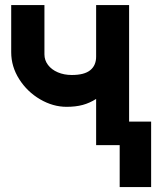

<svg xmlns="http://www.w3.org/2000/svg" viewBox="-20 -570 640 754"><path d="M450 0H357.5V-181.5Q332.5 -165.5 305 -158Q277.5 -150.5 241.5 -150.5Q188 -150.5 137.5 -180Q87 -209.5 55.5 -259Q24 -308.5 24 -365V-550H154.5V-356.5Q154.5 -333.5 168.5 -315Q182.5 -296.5 207 -286Q231.5 -275.5 262 -275.5Q311 -275.5 334.2 -294.2Q357.5 -313 357.5 -347.5V-550H487V-92.5H573.5V164.5H450Z"/></svg>

Font: JuliaMono ExtraBold
Style: Regular
Weight: 800
Monospace: yes
Designer: cormullion
Foundry: corm
Version: Version 0.055; ttfautohint (v1.8.4)